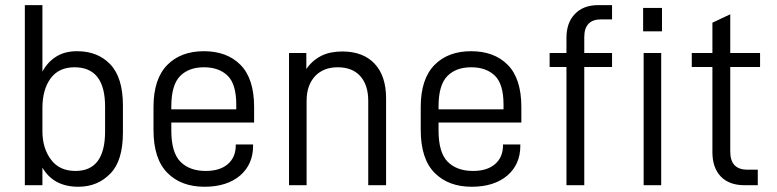

<svg xmlns="http://www.w3.org/2000/svg" viewBox="-20 -710 2978 736"><path d="M142.6 -67.4V0H75.2V-690.4H142.6V-435.5Q163.1 -473.6 197.3 -494.1Q229.5 -513.7 275.4 -513.7Q354.5 -513.7 402.3 -463.9Q451.2 -413.1 451.2 -305.7V-202.1Q451.2 -93.8 403.3 -44.9Q354.5 5.9 280.3 5.9Q185.5 5.9 142.6 -67.4ZM382.8 -206.1V-301.8Q382.8 -452.1 265.6 -452.1Q205.1 -452.1 173.8 -409.2Q142.6 -366.2 142.6 -295.9V-207Q142.6 -141.6 175.8 -97.7Q208 -54.7 269.5 -54.7Q382.8 -54.7 382.8 -206.1Z M636.7 -240.2V-210Q636.7 -125 671.9 -89.8Q707 -54.7 768.6 -54.7Q823.2 -54.7 853.5 -81.1Q883.8 -107.4 883.8 -153.3V-156.2H950.2V-151.4Q950.2 -80.1 900.4 -37.1Q849.6 5.9 763.7 5.9Q674.8 5.9 622.1 -46.9Q568.4 -100.6 568.4 -211.9V-299.8Q568.4 -408.2 622.1 -461.9Q673.8 -513.7 761.7 -513.7Q849.6 -513.7 901.4 -461.9Q954.1 -409.2 954.1 -299.8V-240.2ZM670.9 -418.9Q636.7 -384.8 636.7 -301.8V-291H885.7V-308.6Q885.7 -387.7 852.5 -419.9Q819.3 -452.1 761.7 -452.1Q704.1 -452.1 670.9 -418.9Z M1087.9 -506.8H1154.3V-445.3Q1175.8 -477.5 1211.9 -496.1Q1229.5 -504.9 1250 -508.8Q1270.5 -512.7 1292 -512.7Q1372.1 -512.7 1416 -465.8Q1460 -418.9 1460 -333V0H1391.6V-323.2Q1391.6 -384.8 1360.4 -418.9Q1330.1 -452.1 1274.4 -452.1Q1220.7 -452.1 1188.5 -418.9Q1155.3 -383.8 1155.3 -323.2V0H1087.9Z M1661.1 -240.2V-210Q1661.1 -125 1696.3 -89.8Q1731.4 -54.7 1793 -54.7Q1847.7 -54.7 1877.9 -81.1Q1908.2 -107.4 1908.2 -153.3V-156.2H1974.6V-151.4Q1974.6 -80.1 1924.8 -37.1Q1874 5.9 1788.1 5.9Q1699.2 5.9 1646.5 -46.9Q1592.8 -100.6 1592.8 -211.9V-299.8Q1592.8 -408.2 1646.5 -461.9Q1698.2 -513.7 1786.1 -513.7Q1874 -513.7 1925.8 -461.9Q1978.5 -409.2 1978.5 -299.8V-240.2ZM1695.3 -418.9Q1661.1 -384.8 1661.1 -301.8V-291H1910.2V-308.6Q1910.2 -387.7 1877 -419.9Q1843.8 -452.1 1786.1 -452.1Q1728.5 -452.1 1695.3 -418.9Z M2219.7 -567.4V-506.8H2326.2V-453.1H2219.7V0H2151.4V-453.1H2086.9V-506.8H2151.4V-564.5Q2151.4 -623 2183.6 -656.2Q2215.8 -690.4 2273.4 -690.4H2326.2V-635.7H2284.2Q2219.7 -635.7 2219.7 -567.4ZM2447.3 -506.8H2514.6V0H2447.3ZM2445.3 -679.7H2517.6V-589.8H2445.3Z M2779.3 -453.1V-128.9Q2779.3 -59.6 2844.7 -59.6H2884.8V0H2834Q2775.4 0 2743.2 -33.2Q2710.9 -67.4 2710.9 -126V-453.1H2631.8V-506.8H2710.9V-623L2779.3 -655.3V-506.8H2893.6V-453.1Z"/></svg>

Font: DINish
Style: Regular
Weight: 400
Designer: Bert Driehuis
Foundry: Playbeing
Version: Version 3.008; git-95204e4c-release